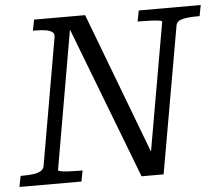

<svg xmlns="http://www.w3.org/2000/svg" viewBox="-61 -767 945 824"><g transform="rotate(-5 411.5 -355.0)"><path d="M-10 0 -1 -47H10Q33 -47 53 -49.5Q73 -52 86 -59.5Q99 -67 101 -81L196 -627Q199 -642 189 -649.5Q179 -657 160.5 -660Q142 -663 117 -663H106L115 -710H335L575 -77L561 -76L662 -653Q663 -657 648.5 -659Q634 -661 613 -662Q592 -663 571 -663H557L566 -710H833L824 -663H812Q778 -663 752 -657.5Q726 -652 722 -632L611 0H516L254 -682L270 -684L161 -57Q161 -54 174.5 -51.5Q188 -49 209.5 -48Q231 -47 252 -47H266L257 0Z"/></g></svg>

Font: Roboto Serif 20pt
Style: Italic
Weight: 400
Italic angle: -10°
Designer: Greg Gazdowicz
Foundry: Commercial Type
Version: Version 1.008